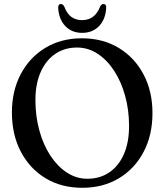

<svg xmlns="http://www.w3.org/2000/svg" viewBox="-20 -900 802 935"><path d="M379 -713.5Q481 -713.5 558.5 -666.5Q636 -619.5 679.2 -537.2Q722.5 -455 722.5 -349.5Q722.5 -242 679.2 -160Q636 -78 559 -31.8Q482 14.5 380.5 14.5Q278.5 14.5 201.5 -32.2Q124.5 -79 81.2 -161.8Q38 -244.5 38 -352Q38 -457.5 81 -539Q124 -620.5 200.8 -667Q277.5 -713.5 379 -713.5ZM608.5 -286.5Q608.5 -365 589.2 -434Q570 -503 535.5 -555.8Q501 -608.5 455 -638.5Q409 -668.5 355 -668.5Q294.5 -668.5 249 -637.5Q203.5 -606.5 178 -549Q152.5 -491.5 152.5 -412.5Q152.5 -333.5 171.8 -264Q191 -194.5 225.5 -142Q260 -89.5 306 -59.5Q352 -29.5 405.5 -29.5Q466 -29.5 511.8 -60.2Q557.5 -91 583 -148.5Q608.5 -206 608.5 -286.5ZM380 -802Q442.5 -802 467.5 -868Q474.5 -880.5 483.5 -880.5Q499 -880.5 497 -860Q493.5 -805 462 -772.5Q430.5 -740 380 -740Q330 -740 298.5 -772.5Q267 -805 263.5 -860Q262 -880.5 277 -880.5Q286 -880.5 293 -868Q306 -833 327.8 -817.5Q349.5 -802 380 -802Z"/></svg>

Font: Fraunces 72pt S050
Style: Regular
Weight: 400
Version: Version 1.000; ttfautohint (v1.8.3)